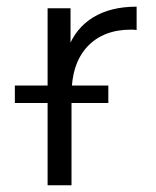

<svg xmlns="http://www.w3.org/2000/svg" viewBox="-20 -550 463 570"><path d="M121.3 0V-525.5H189.4V-381.9L182.3 -407Q204.5 -466.5 256.4 -498.4Q308.3 -530.2 385.6 -530.2V-460.9Q381.2 -461.5 377.2 -461.8Q373.1 -462 368.9 -462Q286.6 -462 239.4 -411.6Q192.3 -361.2 192.3 -268.4V0ZM24.1 -244.3V-296.1H301.6V-244.3Z"/></svg>

Font: Montserrat Thin
Style: Regular
Weight: 100
Designer: Julieta Ulanovsky
Foundry: Julieta Ulanovsky
Version: Version 9.000